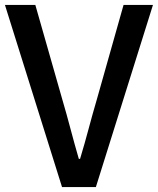

<svg xmlns="http://www.w3.org/2000/svg" viewBox="-22 -757 639 777"><path d="M229 0H366L597 -737H478L370 -355C345 -271 328 -199 302 -114H297C272 -199 255 -271 230 -355L121 -737H-2Z"/></svg>

Font: Noto Sans JP Medium
Style: Regular
Weight: 500
Designer: Ryoko NISHIZUKA 西塚涼子 (kana, bopomofo & ideographs); Paul D. Hunt (Latin, Greek & Cyrillic); Sandoll Communications 산돌커뮤니
Foundry: Adobe
Version: Version 2.004;hotconv 1.0.118;makeotfexe 2.5.65603